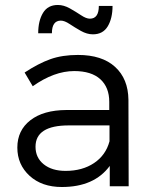

<svg xmlns="http://www.w3.org/2000/svg" viewBox="-20 -750 617 773"><path d="M225.1 -667Q189 -667 189 -616.2H133.8Q133.8 -666 153.1 -698Q172.4 -730 212.9 -730Q236.8 -730 261.5 -716.1Q286.1 -702.1 306.6 -688.5Q327.1 -674.8 341.8 -674.8Q377.9 -674.8 377.9 -726.1H433.1Q433.1 -676.3 413.8 -644Q394.5 -611.8 354 -611.8Q330.1 -611.8 305.4 -625.7Q280.8 -639.6 260.3 -653.3Q239.7 -667 225.1 -667ZM498 0H421.9V-82Q359.4 2.9 229 2.9Q148.4 2.9 99.1 -42.2Q49.8 -87.4 49.8 -155.8Q49.8 -225.1 102.3 -265.9Q154.8 -306.6 247.1 -307.1H419.9V-339.8Q419.9 -398.4 383.8 -431.2Q347.7 -463.9 278.8 -463.9Q198.2 -463.9 111.8 -402.8L79.1 -458Q134.8 -494.6 182.6 -511.7Q230.5 -528.8 293.9 -528.8Q390.6 -528.8 443.4 -480.7Q496.1 -432.6 497.1 -348.1ZM244.1 -62Q311.5 -62 358.6 -93.5Q405.8 -125 420.9 -181.2V-245.1H256.8Q123 -245.1 123 -159.2Q123 -115.2 156 -88.6Q189 -62 244.1 -62Z"/></svg>

Font: Montserrat-Arabic Light
Style: Regular
Weight: 300
Designer: Mohamed Gaber
Foundry: Kief Type Foundry
Version: Version 5.008;PS 005.008;hotconv 1.0.88;makeotf.lib2.5.64775